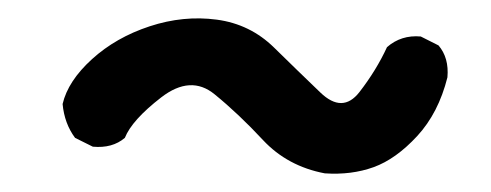

<svg xmlns="http://www.w3.org/2000/svg" viewBox="-20 -837 540 211"><path d="M336.9 -646.5Q295.9 -654.3 269 -683.1Q242.2 -711.9 215.8 -733.4Q189.5 -754.9 157.2 -730Q125 -705.1 117.2 -685.5Q103.5 -673.8 82 -675.8L62.5 -685.5Q50.8 -701.2 48.8 -722.7Q54.7 -748 81.1 -772Q107.4 -795.9 144.5 -808.1Q181.6 -820.3 218.3 -815.4Q254.9 -810.5 281.2 -784.7Q307.6 -758.8 332 -735.4Q356.4 -711.9 375 -735.8Q393.6 -759.8 405.3 -785.2Q420.9 -798.8 442.4 -796.9L461.9 -787.1Q473.6 -773.4 471.7 -752Q461.9 -712.9 438.5 -687.5Q415 -662.1 390.6 -653.3Q366.2 -644.5 336.9 -646.5Z"/></svg>

Font: NaikaiFont
Style: Regular-Lite
Weight: 400
Version: Version 1.67